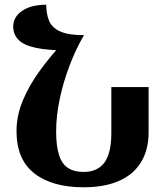

<svg xmlns="http://www.w3.org/2000/svg" viewBox="-20 -784 710 814"><path d="M334 10Q201 10 125.5 -49Q50 -108 50 -228Q50 -294 77 -358.5Q104 -423 150 -486Q196 -549 253 -610L336 -635Q301 -575 274.5 -505Q248 -435 233 -363.5Q218 -292 218 -227Q218 -164 230.5 -126Q243 -88 269 -71.5Q295 -55 334 -55Q393 -55 422.5 -94.5Q452 -134 452 -220V-415H610V-223Q610 -149 578 -96.5Q546 -44 484.5 -17Q423 10 334 10ZM336 -635 272 -570Q185 -570 133 -581Q81 -592 58.5 -615Q36 -638 36 -672Q36 -712 74 -738Q112 -764 176 -764Q176 -725 188 -696Q200 -667 234.5 -651Q269 -635 336 -635Z"/></svg>

Font: Noto Serif Armenian
Style: Regular
Weight: 400
Designer: Monotype Design Team
Foundry: Monotype Imaging Inc.
Version: Version 2.007